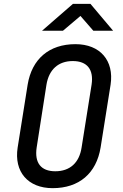

<svg xmlns="http://www.w3.org/2000/svg" viewBox="-20 -970 640 1000"><path d="M199 -810H308L399 -887L466 -810H569L451 -950H360ZM254 10C392 10 482 -67 504 -202L556 -529C575 -655 501 -740 373 -740C236 -740 146 -663 124 -529L72 -202C52 -75 126 10 254 10ZM268 -78C193 -78 159 -122 171 -202L222 -529C235 -608 284 -652 359 -652C434 -652 469 -608 457 -529L405 -202C393 -122 344 -78 268 -78Z"/></svg>

Font: JetBrains Mono Medium
Style: Italic
Weight: 436
Italic angle: -9°
Monospace: yes
Designer: Philipp Nurullin, Konstantin Bulenkov
Foundry: JetBrains
Version: Version 2.305